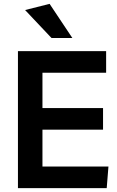

<svg xmlns="http://www.w3.org/2000/svg" viewBox="-20 -975 605 995"><path d="M530 -598H200V-415H514V-303H200V-112H542L533 0H73V-710H530ZM247 -778 110 -923 237 -955 355 -778Z"/></svg>

Font: Livvic SemiBold
Style: Regular
Weight: 600
Designer: Jacques Le Bailly, Baron von Fonthausen
Version: Version 1.001; ttfautohint (v1.8.2)